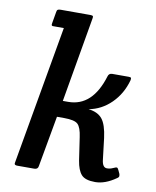

<svg xmlns="http://www.w3.org/2000/svg" viewBox="-85 -811 721 889"><g transform="rotate(10 275.5 -367.0)"><path d="M56 0Q42 0 42 -8Q42 -11 43 -15L157 -665H113Q103 -664 100.5 -667Q98 -670 100 -679L109 -731Q110 -740 114 -743Q118 -746 128 -746H267Q277 -746 279.5 -743Q282 -740 280 -731L211 -332H236Q350 -332 395 -480Q399 -495 415 -495H492Q501 -495 503 -492Q505 -489 503 -480Q485 -415 440 -370.5Q395 -326 335 -315Q379 -310 400 -284Q421 -258 429 -196L441 -96Q445 -60 466 -60Q481 -60 494.5 -66.5Q508 -73 512 -71.5Q516 -70 520 -61L527 -46Q529 -41 529 -35Q529 -29 521 -24Q470 12 423 12Q376 12 358 -8.5Q340 -29 333 -73L317 -181Q311 -225 295.5 -240Q280 -255 231 -255H197L154 -15Q152 0 135 0Z"/></g></svg>

Font: Crete Round
Style: Italic
Weight: 400
Designer: Veronika Burian
Foundry: TypeTogether
Version: Version 1.001; ttfautohint (v1.6)